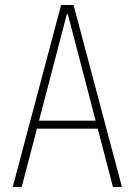

<svg xmlns="http://www.w3.org/2000/svg" viewBox="-20 -750 540 770"><path d="M31 0 225 -730H275L469 0H433L252 -693H248L67 0ZM114 -234V-266H386V-234Z"/></svg>

Font: M PLUS 1 Code ExtraLight
Style: Regular
Weight: 250
Designer: Coji Morishita
Foundry: UNDERFOREST DESIGN
Version: Version 1.002